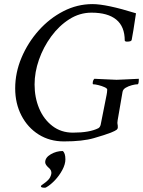

<svg xmlns="http://www.w3.org/2000/svg" viewBox="-20 -671 685 919"><path d="M286.1 5.9Q217.8 5.9 165 -27.3Q112.3 -60.5 82.5 -118.2Q52.7 -175.8 52.7 -248Q52.7 -323.2 83 -395Q113.3 -466.8 165 -524.9Q216.8 -583 283.2 -617.2Q349.6 -651.4 422.9 -651.4Q489.3 -651.4 630.9 -607.4Q624 -559.6 618.7 -527.8Q613.3 -496.1 610.4 -480.5Q609.4 -471.7 587.9 -471.7Q579.1 -471.7 577.1 -476.6Q577.1 -543.9 536.6 -577.1Q496.1 -610.4 418 -610.4Q361.3 -610.4 312 -579.1Q262.7 -547.9 225.1 -496.6Q187.5 -445.3 166.5 -385.3Q145.5 -325.2 145.5 -266.6Q145.5 -204.1 167.5 -151.9Q189.5 -99.6 231 -67.9Q272.5 -36.1 329.1 -36.1Q409.2 -36.1 451.2 -57.6Q459 -62.5 461.9 -74.2L490.2 -216.8Q491.2 -221.7 492.2 -229Q493.2 -236.3 493.2 -242.2Q493.2 -248 480 -253.9Q466.8 -259.8 450.7 -263.7Q434.6 -267.6 425.8 -267.6Q423.8 -267.6 423.8 -272.5Q423.8 -286.1 431.6 -293.9Q484.4 -292 505.9 -290.5Q527.3 -289.1 538.1 -289.1Q544.9 -289.1 571.8 -290.5Q598.6 -292 644.5 -293.9Q644.5 -267.6 638.7 -267.6Q627.9 -267.6 611.3 -263.2Q594.7 -258.8 581.5 -251Q568.4 -243.2 566.4 -230.5L543 -94.7Q541 -80.1 542.5 -76.7Q543.9 -73.2 543.9 -61.5Q543.9 -54.7 538.1 -49.8Q532.2 -44.9 510.7 -36.1Q483.4 -25.4 429.2 -9.8Q375 5.9 286.1 5.9ZM193.4 227.5Q175.8 227.5 175.8 220.7Q175.8 216.8 186.5 210Q197.3 203.1 209.5 191.4Q221.7 179.7 225.6 161.1Q228.5 144.5 212.9 131.8Q196.3 117.2 196.3 105.5Q196.3 83 223.1 67.4Q250 51.8 280.3 51.8Q293 61.5 293 91.8Q293 115.2 278.3 142.6Q263.7 169.9 242.2 192.4Q220.7 214.8 201.2 225.6Q199.2 227.5 193.4 227.5Z"/></svg>

Font: Crimson Text
Style: Italic
Weight: 400
Italic angle: -11°
Designer: Sebastian Kosch
Foundry: Sebastian Kosch
Version: Version 1.100; ttfautohint (v1.8.4)